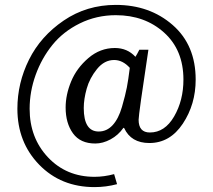

<svg xmlns="http://www.w3.org/2000/svg" viewBox="-20 -636 871 784"><path d="M446 75 458 116Q413 128 366 128Q229 128 140 36.5Q51 -55 51 -192Q51 -297 98.5 -392.5Q146 -488 240 -552Q334 -616 453 -616Q591 -616 685 -534Q779 -452 779 -311Q779 -210 726.5 -131Q674 -52 590 -52Q515 -52 487 -113Q486 -114 484 -114Q463 -84 431.5 -67Q400 -50 369 -50Q308 -50 278 -91.5Q248 -133 248 -197Q248 -249 270.5 -303.5Q293 -358 341 -399Q389 -440 449 -440Q500 -440 533 -404Q539 -413 549 -433H586Q546 -169 546 -147Q546 -95 592 -95Q653 -95 691 -160.5Q729 -226 729 -311Q729 -432 650 -503Q571 -574 453 -574Q374 -574 306 -540.5Q238 -507 194 -452.5Q150 -398 125.5 -330Q101 -262 101 -192Q101 -73 176 6.5Q251 86 366 86Q405 86 446 75ZM510 -359Q481 -391 446 -391Q406 -391 376 -354Q346 -317 334 -274Q322 -231 322 -195Q322 -99 383 -99Q416 -99 440 -125Q464 -151 478 -199.5Q492 -248 498 -279Q504 -310 510 -359Z"/></svg>

Font: Rosario
Style: Regular
Weight: 400
Designer: Hector Gatti
Foundry: Omnibus-Type
Version: Version 1.004